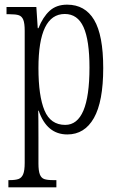

<svg xmlns="http://www.w3.org/2000/svg" viewBox="-20 -566 509 824"><path d="M16 207H21Q47 207 60 202Q73 197 79.5 181.5Q86 166 86 133V-434Q86 -466 80 -481Q74 -496 61 -500.5Q48 -505 20 -505H8V-536H136L142 -445H145Q164 -493 193 -519.5Q222 -546 268 -546Q345 -546 384 -480.5Q423 -415 423 -274Q423 -130 383 -59.5Q343 11 269 11Q181 11 146 -91H144Q145 -64 145 24V136Q145 167 151 182.5Q157 198 170 202.5Q183 207 208 207H222V238H16ZM364 -276Q364 -393 338.5 -449.5Q313 -506 258 -506Q145 -506 145 -274Q145 -154 171 -92Q197 -30 260 -30Q364 -30 364 -276Z"/></svg>

Font: Noto Serif CondLight
Style: Regular
Weight: 300
Width: 3
Designer: Monotype Design Team
Foundry: Monotype Imaging Inc.
Version: Version 1.001